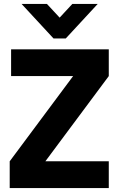

<svg xmlns="http://www.w3.org/2000/svg" viewBox="-20 -949 598 969"><path d="M250 -755 89 -929H217L281 -860L345 -929H473L312 -755ZM209 -135H529V0H29V-135L349 -565H36V-700H529V-565Z"/></svg>

Font: Haskoy ExtraBold
Style: Regular
Weight: 800
Designer: Ertekin Erdin
Foundry: Ertekin Erdin
Version: Version 2.000; ttfautohint (v1.8.4.7-5d5b)